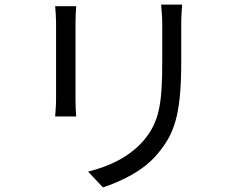

<svg xmlns="http://www.w3.org/2000/svg" viewBox="-20 -778 1040 839"><path d="M221 -751C223 -732 225 -697 225 -679V-346C225 -316 222 -284 221 -269H313C311 -287 310 -320 310 -345V-679C310 -703 311 -732 313 -751ZM684 -758C686 -734 689 -705 689 -672V-514C689 -325 677 -244 605 -161C543 -91 457 -51 365 -28L430 41C503 16 603 -27 668 -105C740 -191 772 -270 772 -510V-672C772 -705 774 -734 776 -758Z"/></svg>

Font: Noto Sans KR Regular
Style: Regular
Weight: 400
Designer: Ryoko NISHIZUKA  (kana & ideographs); Paul D. Hunt (Latin, Greek & Cyrillic); Wenlong ZHANG  (bopomofo); Sandoll Communi
Foundry: Adobe Systems Incorporated
Version: Version 1.004;PS 1.004;hotconv 1.0.82;makeotf.lib2.5.63406